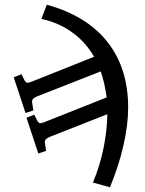

<svg xmlns="http://www.w3.org/2000/svg" viewBox="-20 -545 613 812"><path d="M445 247 373 227Q402 158 417.5 83Q433 8 434 -62L190 34Q166 44 170 60L175 93L142 104L92 -47L125 -60L138 -34Q143 -25 148.5 -24Q154 -23 169 -29L431 -133Q423 -194 406 -243L136 -137Q112 -127 116 -111L121 -78L88 -67L38 -218L71 -231L84 -205Q89 -196 94.5 -195Q100 -194 115 -200L378 -305Q342 -367 285.5 -408Q229 -449 155 -465L178 -525Q346 -479 434 -368Q522 -257 522 -90Q522 -17 502 70.5Q482 158 445 247Z"/></svg>

Font: Literata 12pt
Style: Italic
Weight: 400
Italic angle: -2°
Designer: Latin by Veronika Burian and Jose Scaglione. Greek by Irene Vlachou. Cyrillic by Vera Evstafieva
Foundry: TypeTogether
Version: Version 3.002